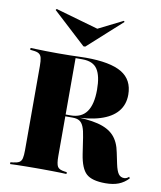

<svg xmlns="http://www.w3.org/2000/svg" viewBox="-87 -849 781 930"><g transform="rotate(10 303.5 -384.0)"><path d="M83.9 -145.2V-492.7Q83.9 -518.5 80.6 -532.3Q77.4 -546 67.7 -552.4Q58.1 -558.9 38.7 -560.5L24.2 -562.1V-571Q37.9 -571 57.3 -570.2Q76.6 -569.4 101.2 -569Q125.8 -568.5 153.2 -568.5H165.3Q193.5 -568.5 217.7 -569Q241.9 -569.4 262.1 -570.2Q282.3 -571 296 -571Q416.9 -571 473.4 -537.1Q529.8 -503.2 529.8 -429.8Q529.8 -380.6 501.2 -346.8Q472.6 -312.9 416.5 -295.6Q360.5 -278.2 277.4 -278.2H175.8V-283.1H271.8Q325 -283.1 350.8 -319Q376.6 -354.8 376.6 -427.4Q376.6 -495.2 355.2 -527.8Q333.9 -560.5 281.5 -560.5H247.6V-145.2ZM494.4 11.3Q428.2 11.3 400.4 -14.1Q372.6 -39.5 362.1 -108.1L350 -188.7Q345.2 -221.8 337.5 -240.3Q329.8 -258.9 317.3 -266.5Q304.8 -274.2 283.1 -274.2H180.6V-280.6H270.2Q354.8 -280.6 406.9 -267.7Q458.9 -254.8 486.3 -225.4Q513.7 -196 523.4 -144.4L534.7 -90.3Q541.9 -56.5 552 -42.7Q562.1 -29 579.8 -29Q586.3 -29 592.3 -31.9Q598.4 -34.7 603.2 -39.5L607.3 -32.3Q586.3 -9.7 559.3 0.8Q532.3 11.3 494.4 11.3ZM153.2 -2.4Q125.8 -2.4 101.2 -2Q76.6 -1.6 57.3 -1.2Q37.9 -0.8 24.2 0V-8.9L38.7 -10.5Q58.1 -12.9 67.7 -19Q77.4 -25 80.6 -39.1Q83.9 -53.2 83.9 -78.2V-145.2H247.6V-78.2Q247.6 -40.3 255.6 -27Q263.7 -13.7 290.3 -10.5L301.6 -8.9V0Q290.3 -0.8 271.4 -1.2Q252.4 -1.6 229 -2Q205.6 -2.4 178.2 -2.4H166.1ZM446.8 -779 450.8 -774.2 283.9 -623.4H275L112.1 -773.4L116.1 -779L353.2 -711.3L267.7 -689.5Z"/></g></svg>

Font: Playfair 144pt SemiCondensed Black
Style: Regular
Weight: 900
Width: 4
Designer: Claus Eggers Sørensen
Foundry: Claus Eggers Sørensen
Version: Version 2.203